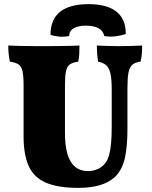

<svg xmlns="http://www.w3.org/2000/svg" viewBox="-20 -899 737 928"><path d="M596 -277Q596 -191 583.5 -135Q571 -79 536 -44Q505 -16 461 -3.5Q417 9 359 9Q259 9 201 -16.5Q143 -42 118.5 -97Q94 -152 94 -239V-486Q94 -533 88.5 -556Q83 -579 69 -588Q55 -597 28 -601Q24 -617 22 -637Q20 -657 20 -679Q40 -678 78 -677Q116 -676 156 -676Q176 -676 206 -676Q236 -676 268 -676.5Q300 -677 326 -677.5Q352 -678 364 -679Q364 -655 363 -636.5Q362 -618 358 -601Q331 -597 317.5 -587.5Q304 -578 299 -555Q294 -532 294 -486V-256Q294 -194 306.5 -153Q319 -112 344 -92Q369 -72 406 -72Q429 -72 452.5 -82Q476 -92 492 -115Q501 -128 507 -148.5Q513 -169 516.5 -202.5Q520 -236 520 -287V-467Q520 -517 513.5 -544.5Q507 -572 493 -584Q479 -596 454 -601Q451 -621 449.5 -641Q448 -661 448 -679Q462 -678 482.5 -677.5Q503 -677 524.5 -676.5Q546 -676 560 -676Q589 -676 618.5 -677Q648 -678 667 -679Q667 -657 665.5 -637.5Q664 -618 659 -601Q633 -598 619.5 -586Q606 -574 601 -548Q596 -522 596 -476ZM224 -731Q224 -805 270.5 -842Q317 -879 408 -879Q497 -879 542.5 -843Q588 -807 588 -735Q567 -727 539 -723.5Q511 -720 484 -725Q479 -750 456 -762.5Q433 -775 395 -775Q358 -775 336.5 -762.5Q315 -750 314 -725Q290 -720 266.5 -722Q243 -724 224 -731Z"/></svg>

Font: Vollkorn Black
Style: Regular
Weight: 900
Designer: Friedrich Althausen
Foundry: Friedrich Althausen
Version: Version 5.000